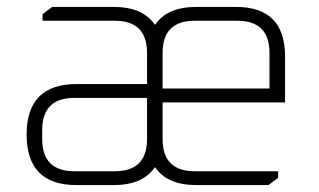

<svg xmlns="http://www.w3.org/2000/svg" viewBox="-20 -535 921 555"><path d="M201 0Q57 0 57 -146Q57 -292 201 -292H405V-382Q405 -475 312 -475H103V-494L131 -515H308Q393 -515 428 -463Q463 -515 548 -515H662Q804 -515 804 -372V-239H450V-133Q450 -40 543 -40H784V-21L756 0H548Q463 0 428 -52Q393 0 308 0ZM102 -133Q102 -40 195 -40H312Q405 -40 405 -133V-252H195Q102 -252 102 -159ZM450 -279H759V-382Q759 -475 666 -475H543Q450 -475 450 -382Z"/></svg>

Font: Oxanium ExtraLight ExtraLight
Style: Regular
Weight: 250
Version: Version 2.000